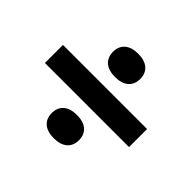

<svg xmlns="http://www.w3.org/2000/svg" viewBox="-149 -874 1048 1048"><g transform="rotate(45 375.0 -350.0)"><path d="M50.3 -419.7H699.7V-280.3H50.3ZM269.9 -586.4Q269.9 -629 297.4 -652.6Q324.8 -676.2 375 -676.2Q425.2 -676.2 452.6 -652.6Q480.1 -629 480.1 -586.4Q480.1 -543.8 452.6 -520.2Q425.2 -496.6 375 -496.6Q324.8 -496.6 297.4 -520.2Q269.9 -543.8 269.9 -586.4ZM269.9 -113.6Q269.9 -156.2 297.4 -179.8Q324.8 -203.4 375 -203.4Q425.2 -203.4 452.6 -179.8Q480.1 -156.2 480.1 -113.6Q480.1 -71 452.6 -47.4Q425.2 -23.8 375 -23.8Q324.8 -23.8 297.4 -47.4Q269.9 -71 269.9 -113.6Z"/></g></svg>

Font: Martian Mono sWd Rg
Style: Regular
Weight: 400
Width: 6
Monospace: yes
Designer: Roman Shamin
Foundry: Evil Martians
Version: Version 1.000